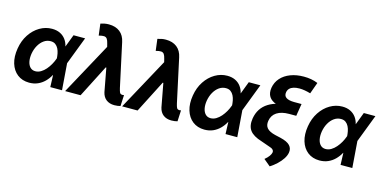

<svg xmlns="http://www.w3.org/2000/svg" viewBox="-84 -1206 3726 1868"><g transform="rotate(15 1779.0 -272.0)"><path d="M218.3 11.7Q147.9 11.2 99.6 -26.4Q51.3 -64 31.2 -129.9Q11.2 -195.8 25.4 -280.8Q38.6 -361.8 79.1 -423.1Q119.6 -484.4 177.7 -518.6Q235.8 -552.7 300.8 -552.7Q347.2 -552.7 381.6 -536.1Q416 -519.5 438.2 -489.7Q460.4 -460 469.2 -420.9L515.6 -424.3L527.3 -269.5L547.9 0H429.7L419.4 -283.2Q418 -308.6 413.1 -334.5Q408.2 -360.4 397 -382.6Q385.7 -404.8 366.9 -418.7Q348.1 -432.6 318.8 -432.6Q281.2 -432.6 250.5 -410.6Q219.7 -388.7 198.5 -351.3Q177.2 -314 168.9 -265.6Q162.1 -220.7 169.4 -186Q176.8 -151.4 196.5 -131.6Q216.3 -111.8 247.1 -111.3Q277.3 -111.3 303.7 -127.2Q330.1 -143.1 351.8 -168.2Q373.5 -193.4 389.6 -221.9Q405.8 -250.5 415 -276.4L517.6 -545.9H634.3L529.3 -271.5L466.8 -124L423.3 -119.6Q402.3 -81.1 372.6 -51.5Q342.8 -22 304.4 -5.1Q266.1 11.7 218.3 11.7Z M1076.2 8.8Q1026.9 8.8 994.4 -16.1Q961.9 -41 951.2 -88.9L901.9 -353L867.7 -502L855 -552.7Q848.1 -583 837.6 -597.7Q827.1 -612.3 807.9 -613.8Q788.6 -615.2 754.9 -606L740.2 -722.7Q760.3 -729.5 780.5 -733.4Q800.8 -737.3 823.2 -737.3Q891.6 -737.3 935.1 -703.1Q978.5 -668.9 991.7 -604L1086.4 -166Q1093.3 -135.3 1100.3 -122.1Q1107.4 -108.9 1127 -108.4Q1135.7 -108.9 1142.6 -110.4L1137.2 1Q1126.5 4.4 1108.9 6.6Q1091.3 8.8 1076.2 8.8ZM579.1 0 891.1 -572.8 944.8 -324.7H900.9L734.9 0Z M1650.4 8.8Q1601.1 8.8 1568.6 -16.1Q1536.1 -41 1525.4 -88.9L1476.1 -353L1441.9 -502L1429.2 -552.7Q1422.4 -583 1411.9 -597.7Q1401.4 -612.3 1382.1 -613.8Q1362.8 -615.2 1329.1 -606L1314.5 -722.7Q1334.5 -729.5 1354.7 -733.4Q1375 -737.3 1397.5 -737.3Q1465.8 -737.3 1509.3 -703.1Q1552.7 -668.9 1565.9 -604L1660.6 -166Q1667.5 -135.3 1674.6 -122.1Q1681.6 -108.9 1701.2 -108.4Q1710 -108.9 1716.8 -110.4L1711.4 1Q1700.7 4.4 1683.1 6.6Q1665.5 8.8 1650.4 8.8ZM1153.3 0 1465.3 -572.8 1519 -324.7H1475.1L1309.1 0Z M1983.4 11.7Q1913.1 11.2 1864.7 -26.4Q1816.4 -64 1796.4 -129.9Q1776.4 -195.8 1790.5 -280.8Q1803.7 -361.8 1844.2 -423.1Q1884.8 -484.4 1942.9 -518.6Q2001 -552.7 2065.9 -552.7Q2112.3 -552.7 2146.7 -536.1Q2181.2 -519.5 2203.4 -489.7Q2225.6 -460 2234.4 -420.9L2280.8 -424.3L2292.5 -269.5L2313 0H2194.8L2184.6 -283.2Q2183.1 -308.6 2178.2 -334.5Q2173.3 -360.4 2162.1 -382.6Q2150.9 -404.8 2132.1 -418.7Q2113.3 -432.6 2084 -432.6Q2046.4 -432.6 2015.6 -410.6Q1984.9 -388.7 1963.6 -351.3Q1942.4 -314 1934.1 -265.6Q1927.2 -220.7 1934.6 -186Q1941.9 -151.4 1961.7 -131.6Q1981.4 -111.8 2012.2 -111.3Q2042.5 -111.3 2068.8 -127.2Q2095.2 -143.1 2116.9 -168.2Q2138.7 -193.4 2154.8 -221.9Q2170.9 -250.5 2180.2 -276.4L2282.7 -545.9H2399.4L2294.4 -271.5L2231.9 -124L2188.5 -119.6Q2167.5 -81.1 2137.7 -51.5Q2107.9 -22 2069.6 -5.1Q2031.2 11.7 1983.4 11.7Z M2929.2 -711.4 2887.7 -596.2Q2824.2 -614.7 2776.4 -614.7Q2742.2 -614.7 2717 -606.9Q2691.9 -599.1 2677.2 -583.7Q2662.6 -568.4 2658.7 -546.4Q2652.3 -509.8 2678 -491.9Q2703.6 -474.1 2758.3 -473.6H2833.5L2819.8 -389.2H2742.2Q2656.2 -389.6 2601.6 -407.2Q2546.9 -424.8 2523.9 -460.9Q2501 -497.1 2509.8 -551.3Q2519.5 -608.4 2556.9 -650.1Q2594.2 -691.9 2653.6 -714.6Q2712.9 -737.3 2788.1 -737.3Q2826.7 -737.3 2861.8 -731Q2897 -724.6 2929.2 -711.4ZM2752 -431.6H2826.2L2813.5 -349.6H2742.2Q2665 -349.6 2618.9 -319.8Q2572.8 -290 2563.5 -232.4Q2555.7 -187 2579.6 -158.9Q2603.5 -130.9 2664.1 -116.2L2719.7 -103.5Q2790.5 -86.9 2817.9 -56.9Q2845.2 -26.9 2837.4 16.1Q2832 46.4 2811.3 78.1Q2790.5 109.9 2759.3 139.4Q2728 168.9 2690.9 192.4L2623 135.7Q2651.9 112.3 2666.3 91.3Q2680.7 70.3 2683.1 55.7Q2686 39.1 2674.6 26.9Q2663.1 14.6 2636.7 7.3L2552.2 -22.5Q2464.8 -48.8 2431.4 -94Q2397.9 -139.2 2410.2 -215.8Q2428.2 -322.8 2514.9 -377.4Q2601.6 -432.1 2752 -431.6Z M3142.1 11.7Q3071.8 11.2 3023.4 -26.4Q2975.1 -64 2955.1 -129.9Q2935.1 -195.8 2949.2 -280.8Q2962.4 -361.8 3002.9 -423.1Q3043.5 -484.4 3101.6 -518.6Q3159.7 -552.7 3224.6 -552.7Q3271 -552.7 3305.4 -536.1Q3339.8 -519.5 3362.1 -489.7Q3384.3 -460 3393.1 -420.9L3439.5 -424.3L3451.2 -269.5L3471.7 0H3353.5L3343.3 -283.2Q3341.8 -308.6 3336.9 -334.5Q3332 -360.4 3320.8 -382.6Q3309.6 -404.8 3290.8 -418.7Q3272 -432.6 3242.7 -432.6Q3205.1 -432.6 3174.3 -410.6Q3143.6 -388.7 3122.3 -351.3Q3101.1 -314 3092.8 -265.6Q3085.9 -220.7 3093.3 -186Q3100.6 -151.4 3120.4 -131.6Q3140.1 -111.8 3170.9 -111.3Q3201.2 -111.3 3227.5 -127.2Q3253.9 -143.1 3275.6 -168.2Q3297.4 -193.4 3313.5 -221.9Q3329.6 -250.5 3338.9 -276.4L3441.4 -545.9H3558.1L3453.1 -271.5L3390.6 -124L3347.2 -119.6Q3326.2 -81.1 3296.4 -51.5Q3266.6 -22 3228.3 -5.1Q3189.9 11.7 3142.1 11.7Z"/></g></svg>

Font: Inter Tight
Style: Bold Italic
Weight: 700
Italic angle: -9.39999°
Designer: Rasmus Andersson
Foundry: rsms
Version: Version 3.004